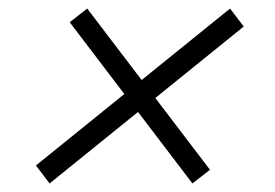

<svg xmlns="http://www.w3.org/2000/svg" viewBox="-20 -540 644 449"><path d="M96 -111 64 -153 518 -520 550 -478ZM430 -111 143 -488 184 -520 471 -143Z"/></svg>

Font: Kantumruy Pro Light
Style: Italic
Weight: 300
Italic angle: -13°
Version: Version 1.002